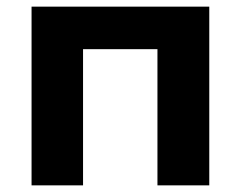

<svg xmlns="http://www.w3.org/2000/svg" viewBox="-20 -558 725 578"><path d="M75 -538V0H230V-410H454V0H610V-538Z"/></svg>

Font: Talent SemiBold
Style: Bold
Weight: 700
Designer: Mike Powis
Version: Version 1.001;hotconv 1.0.109;makeotfexe 2.5.65596